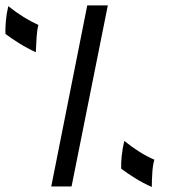

<svg xmlns="http://www.w3.org/2000/svg" viewBox="-93 -708 735 729"><path d="M493.2 -101.6Q487.3 -83 485.4 -53.7Q483.4 -24.4 483.4 2Q450.2 -12.7 418.9 -32.2Q393.6 -47.9 367.2 -67.4Q366.2 -86.9 369.1 -115.7Q372.1 -144.5 378.9 -172.9Q408.2 -149.4 437 -131.3Q465.8 -113.3 493.2 -101.6ZM52.7 -613.3Q47.9 -594.7 45.9 -565.4Q43.9 -536.1 43 -509.8Q10.7 -524.4 -20.5 -543.9Q-45.9 -559.6 -72.3 -579.1Q-73.2 -598.6 -70.8 -627.4Q-68.4 -656.2 -61.5 -684.6Q-32.2 -661.1 -2.9 -643.1Q26.4 -625 52.7 -613.3ZM316.4 -687.5 178.7 0H101.6L238.3 -687.5Z"/></svg>

Font: Thabit-Bold-Oblique
Style: Bold Oblique
Weight: 700
Designer: Regenerated by Nadim Shaikli
Foundry: MAK Alagha
Version: 0.01